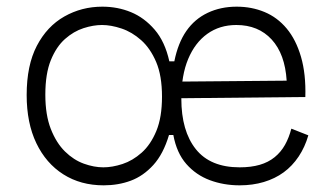

<svg xmlns="http://www.w3.org/2000/svg" viewBox="-20 -544 994 576"><path d="M291 12Q222 12 170 -21Q118 -54 89 -114.5Q60 -175 60 -259Q60 -348 90.5 -406.5Q121 -465 173 -494.5Q225 -524 287 -524Q333 -524 373 -507.5Q413 -491 444 -455Q475 -419 488 -360H503Q514 -415 539 -451Q564 -487 603 -505.5Q642 -524 690 -524Q735 -524 773.5 -508Q812 -492 840 -458.5Q868 -425 883 -373.5Q898 -322 896 -253L493 -249V-299L840 -302Q835 -382 795 -425.5Q755 -469 689 -469Q639 -469 602 -442.5Q565 -416 544.5 -367Q524 -318 524 -248Q524 -151 567.5 -96.5Q611 -42 699 -42Q733 -42 759 -49.5Q785 -57 804 -72.5Q823 -88 835 -109.5Q847 -131 854 -158L905 -138Q895 -103 876 -74.5Q857 -46 831 -27Q805 -8 771.5 2Q738 12 699 12Q651 12 609.5 -3.5Q568 -19 539 -52Q510 -85 500 -139H487Q470 -82 440 -49Q410 -16 372.5 -2Q335 12 291 12ZM290 -42Q317 -42 347.5 -52Q378 -62 405 -86Q432 -110 449 -151Q466 -192 466 -254Q466 -317 448.5 -358Q431 -399 403.5 -423.5Q376 -448 344.5 -458.5Q313 -469 286 -469Q260 -469 230.5 -459.5Q201 -450 175 -427Q149 -404 132.5 -363.5Q116 -323 116 -260Q116 -199 132.5 -157Q149 -115 175 -89.5Q201 -64 231.5 -53Q262 -42 290 -42Z"/></svg>

Font: Bricolage Grotesque 96pt ExtraBold ExtraLight
Style: Regular
Weight: 250
Version: Version 1.001;gftools[0.9.33.dev8+g029e19f]